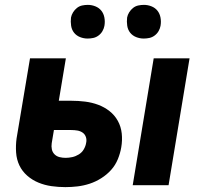

<svg xmlns="http://www.w3.org/2000/svg" viewBox="-20 -759 840 787"><path d="M524 0 610 -520H757L671 0ZM248 8Q219 8 191 4Q163 0 137.5 -10.5Q112 -21 91.5 -39Q71 -57 59.5 -81Q48 -105 46 -134Q44 -163 48 -192L103 -520H250L221 -346H273Q301 -346 329 -342.5Q357 -339 382.5 -329.5Q408 -320 429 -303.5Q450 -287 463 -263.5Q476 -240 479 -212Q482 -184 477 -155Q473 -131 463 -106.5Q453 -82 435.5 -62.5Q418 -43 395 -28.5Q372 -14 347.5 -6Q323 2 298 5Q273 8 248 8ZM249 -112Q262 -112 276 -115Q290 -118 303 -126Q316 -134 323.5 -147Q331 -160 333 -173Q336 -186 332 -197.5Q328 -209 318.5 -215.5Q309 -222 297 -224Q285 -226 272 -226H201L192 -172Q190 -159 192.5 -147Q195 -135 203.5 -126.5Q212 -118 224 -115Q236 -112 249 -112ZM569 -601Q553 -601 538 -607Q523 -613 513.5 -625Q504 -637 501.5 -653.5Q499 -670 501 -687Q503 -698 509.5 -708.5Q516 -719 525.5 -726.5Q535 -734 546.5 -736.5Q558 -739 570 -739Q586 -739 601 -733Q616 -727 625.5 -715Q635 -703 638 -686.5Q641 -670 638 -653Q636 -642 630 -631.5Q624 -621 614 -613.5Q604 -606 592.5 -603.5Q581 -601 569 -601ZM339 -601Q323 -601 308 -607Q293 -613 283.5 -625Q274 -637 271.5 -653.5Q269 -670 271 -687Q273 -698 279.5 -708.5Q286 -719 295.5 -726.5Q305 -734 316.5 -736.5Q328 -739 340 -739Q356 -739 371 -733Q386 -727 395.5 -715Q405 -703 408 -686.5Q411 -670 408 -653Q406 -642 400 -631.5Q394 -621 384 -613.5Q374 -606 362.5 -603.5Q351 -601 339 -601Z"/></svg>

Font: Iosevka Aile Heavy
Style: Italic
Weight: 900
Italic angle: -9°
Designer: Belleve Invis
Foundry: Belleve Invis
Version: Version 31.1.0; ttfautohint (v1.8.4)